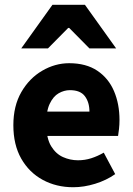

<svg xmlns="http://www.w3.org/2000/svg" viewBox="-20 -773 558 805"><path d="M287 12Q216 12 159 -19Q102 -50 69 -108Q36 -166 36 -248Q36 -329 69.5 -387Q103 -445 157 -476.5Q211 -508 270 -508Q341 -508 388 -476.5Q435 -445 458 -391Q481 -337 481 -270Q481 -251 479 -232.5Q477 -214 475 -203H150L148 -305H355Q355 -344 336 -369.5Q317 -395 273 -395Q249 -395 226 -382Q203 -369 188 -337Q173 -305 174 -248Q175 -192 194.5 -160Q214 -128 244 -114.5Q274 -101 307 -101Q336 -101 362.5 -109.5Q389 -118 415 -133L463 -43Q426 -17 379 -2.5Q332 12 287 12ZM69 -570 200 -753H336L467 -570H355L270 -656H266L181 -570Z"/></svg>

Font: Source Sans 3 ExtraLight
Style: Bold
Weight: 700
Version: Version 3.052;hotconv 1.1.0;makeotfexe 2.6.0